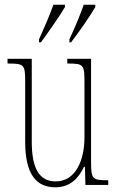

<svg xmlns="http://www.w3.org/2000/svg" viewBox="-20 -786 498 816"><path d="M275 -619V-606H282C318 -653 365 -721 385 -756V-766H336C320 -721 302 -677 275 -619ZM146 -619V-606H154C188 -653 236 -721 256 -756V-766H207C191 -721 172 -677 146 -619ZM215 10C276 10 313 -26 337 -77H341L343 0H440V-20H438C372 -20 367 -24 367 -101V-536H266V-516H269C339 -516 339 -510 339 -426V-203C339 -104 301 -15 217 -15C147 -15 115 -70 115 -183V-536H12V-516H16C81 -516 87 -511 87 -443V-184C87 -44 135 10 215 10Z"/></svg>

Font: Noto Serif Devanagari ExtraCondensed Thin
Style: Regular
Weight: 100
Width: 2
Designer: Universal Thirst, Indian Type Foundry and the Monotype Design Team
Foundry: Monotype Imaging Inc.
Version: Version 2.004